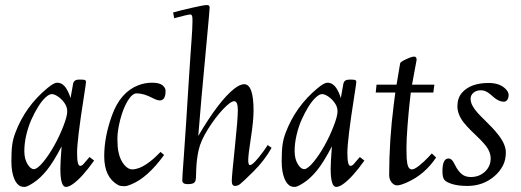

<svg xmlns="http://www.w3.org/2000/svg" viewBox="-20 -726 2055 757"><path d="M240 11Q218 11 218 -61Q218 -85.4 222.9 -148.9Q190.2 -86.2 164.2 -54.3Q138.2 -22.5 112.4 -5.7Q86.7 11 77 11Q67.4 11 61.2 8.5Q54.9 6.1 48.1 -1.3Q41.3 -8.8 36.4 -20.5Q24.9 -48.1 24.9 -89.6Q24.9 -131.1 28.2 -155Q31.5 -179 40.3 -202.1Q79.6 -306.4 166 -377.9Q192.4 -399.9 204.7 -399.9Q217 -399.9 226 -393.7Q234.9 -387.5 240.5 -378.4Q252.2 -359.9 258.1 -339.1L268.1 -395Q271 -412.1 291 -412.1H301Q312.5 -412.1 315.8 -410Q319.1 -408 319.1 -402.8Q319.1 -397.7 310.3 -341.8Q283.9 -174.1 283.9 -123Q283.9 -72 295.9 -72Q303 -72 309.4 -79.6Q315.9 -87.2 318.4 -90Q320.8 -92.8 325.2 -97.9Q329.6 -103 333 -106.9L351.1 -93Q304 -26.4 267.1 -0.2Q251.2 11 240 11ZM104 -255.1Q91.6 -227.3 83.7 -194.1Q75.9 -160.9 75.9 -130.4Q75.9 -99.9 88.1 -79.5Q100.3 -59.1 113.6 -59.1Q127 -59.1 150 -86.9Q173.1 -114.7 193.8 -152Q214.6 -189.2 229.9 -228.8Q245.1 -268.3 245.1 -286.5Q245.1 -304.7 234 -320.3Q222.9 -335.9 208.6 -345.5Q194.3 -355 184.1 -355Q173.8 -355 159.5 -341.9Q145.3 -328.9 130.9 -305.9Q116.5 -283 104 -255.1Z M632.8 -367.9Q632.8 -330.1 609.9 -330.1Q599.4 -330.1 581.3 -339.6Q546.9 -357.9 518.8 -357.9Q501.5 -357.9 483.5 -328.4Q465.6 -298.8 454.2 -254.8Q442.9 -210.7 442.9 -179.2Q442.9 -147.7 446.7 -128.8Q450.4 -109.9 456.5 -97.2Q462.6 -84.5 470.5 -75.4Q478.3 -66.4 486 -62.3Q493.7 -58.1 500.7 -58.1Q507.8 -58.1 515.4 -59.8Q522.9 -61.5 529.8 -64.1Q536.6 -66.7 544.2 -70.9Q551.8 -75.2 557.7 -79.1Q563.7 -83 570.7 -88.5Q577.6 -94 582.4 -97.9Q587.2 -101.8 592.9 -107.3Q598.6 -112.8 601.4 -115.5Q604.2 -118.2 608.4 -122.4Q612.5 -126.7 612.8 -127L627 -115Q561.8 -25.1 497.3 1Q480.5 8.1 470.9 8.1Q461.4 8.1 457.4 7.3Q453.4 6.6 450.7 5.7Q448 4.9 445.1 3.2Q390.9 -27.1 390.9 -110.1Q390.9 -187 421.9 -272Q454.8 -362.5 524.7 -389.6Q551 -399.9 579.6 -399.9Q608.2 -399.9 620.5 -389.9Q632.8 -379.9 632.8 -367.9Z M738.8 -650.9Q738.8 -668.9 730.7 -668.9Q720.5 -668.9 666.7 -654.1L662.6 -677Q693.4 -685.5 738.9 -695.8Q784.4 -706.1 795.5 -706.1Q806.6 -706.1 806.6 -697.3Q806.6 -688.5 797.9 -595.5Q768.8 -286.9 761.7 -189.9Q843.3 -329.3 904.5 -377Q926.8 -394 942.6 -394Q979.7 -394 979.7 -290Q979.7 -250.2 969.2 -182.7Q958.7 -115.2 958.7 -95.1Q958.7 -75 965.3 -75Q979 -75 1019.8 -131.1L1035.6 -154.1L1050.8 -143.1Q1022.7 -93 979.5 -50.2Q936.3 -7.3 926.4 -0.1Q916.5 7.1 906.7 7.1Q893.8 7.1 893.8 -12.1Q893.8 -31.2 905.8 -143.8Q917.7 -256.3 917.7 -291.6Q917.7 -326.9 903.4 -326.9Q889.2 -326.9 859 -294.9Q828.9 -262.9 800 -216.9Q771.2 -170.9 763.2 -134.5Q755.1 -98.1 753.7 -58.1L752.7 -29.1Q752.7 -12.9 746.6 -6.5Q740.5 0 719.6 0Q698.7 0 698.7 -14.9Q698.7 -29.8 704.5 -105.8Q710.2 -181.9 714 -244.4Q717.8 -306.9 723 -387.2Q728.3 -467.5 730.8 -505.9Q733.4 -544.2 735.4 -571Q737.3 -597.9 737.8 -608.4Q738.8 -628.9 738.8 -638.9Z M1305.7 11Q1283.7 11 1283.7 -61Q1283.7 -85.4 1288.6 -148.9Q1255.9 -86.2 1229.9 -54.3Q1203.9 -22.5 1178.1 -5.7Q1152.3 11 1142.7 11Q1133.1 11 1126.8 8.5Q1120.6 6.1 1113.8 -1.3Q1106.9 -8.8 1102.1 -20.5Q1090.6 -48.1 1090.6 -89.6Q1090.6 -131.1 1093.9 -155Q1097.2 -179 1106 -202.1Q1145.3 -306.4 1231.7 -377.9Q1258.1 -399.9 1270.4 -399.9Q1282.7 -399.9 1291.6 -393.7Q1300.5 -387.5 1306.2 -378.4Q1317.9 -359.9 1323.7 -339.1L1333.7 -395Q1336.7 -412.1 1356.7 -412.1H1366.7Q1378.2 -412.1 1381.5 -410Q1384.8 -408 1384.8 -402.8Q1384.8 -397.7 1376 -341.8Q1349.6 -174.1 1349.6 -123Q1349.6 -72 1361.6 -72Q1368.7 -72 1375.1 -79.6Q1381.6 -87.2 1384 -90Q1386.5 -92.8 1390.9 -97.9Q1395.3 -103 1398.7 -106.9L1416.7 -93Q1369.6 -26.4 1332.8 -0.2Q1316.9 11 1305.7 11ZM1169.7 -255.1Q1157.2 -227.3 1149.4 -194.1Q1141.6 -160.9 1141.6 -130.4Q1141.6 -99.9 1153.8 -79.5Q1166 -59.1 1179.3 -59.1Q1192.6 -59.1 1215.7 -86.9Q1238.8 -114.7 1259.5 -152Q1280.3 -189.2 1295.5 -228.8Q1310.8 -268.3 1310.8 -286.5Q1310.8 -304.7 1299.7 -320.3Q1288.6 -335.9 1274.3 -345.5Q1260 -355 1249.8 -355Q1239.5 -355 1225.2 -341.9Q1210.9 -328.9 1196.5 -305.9Q1182.1 -283 1169.7 -255.1Z M1622.6 -490 1604.5 -392.1H1692.6L1688.5 -361.1H1599.6Q1599.6 -360.4 1598 -347Q1596.4 -333.7 1594.7 -317.6Q1593 -301.5 1590.7 -277.2Q1588.4 -252.9 1586.7 -229.5Q1582.5 -172.6 1582.5 -142.8Q1582.5 -113 1583.3 -102.3Q1584 -91.6 1585.9 -80.6Q1590.3 -58.1 1604.5 -58.1Q1614.3 -58.1 1633.8 -73.9Q1653.3 -89.6 1668 -105.5L1682.6 -121.1L1699.5 -105Q1655.3 -39.1 1587.9 -8.3Q1559.1 4.9 1546.1 4.9Q1533.2 4.9 1523.8 -7.2Q1514.4 -19.3 1514.4 -35.9Q1514.4 -173.8 1532.5 -314L1538.6 -361.1H1461.4L1464.6 -392.1H1543.5L1557.6 -476.1Q1558.3 -481.9 1580.9 -492.4Q1603.5 -502.9 1613 -502.9Q1622.6 -502.9 1622.6 -490Z M1724.4 -51Q1724.4 -101.1 1748.5 -101.1Q1761.5 -101.1 1770.5 -82Q1788.8 -43.7 1810.3 -33.4Q1821.8 -28.1 1836.4 -28.1Q1869.4 -28.1 1892 -49.2Q1914.6 -70.3 1914.6 -101.1Q1914.6 -130.6 1888.4 -159.7Q1877 -172.9 1862.9 -186.2Q1848.9 -199.5 1835 -213.4Q1821 -227.3 1809.3 -241.7Q1783.4 -274.4 1783.4 -307.1Q1783.4 -339.8 1801.5 -360.4Q1835.4 -398.9 1906.5 -398.9Q1950 -398.9 1973.4 -375.5Q1985.4 -363.5 1985.4 -351.8Q1985.4 -340.1 1980.2 -332.5Q1975.1 -325 1965.8 -325Q1956.5 -325 1946.5 -329.6Q1936.5 -334.2 1928.8 -340.8Q1921.1 -347.4 1913.3 -354Q1895 -370.1 1876.5 -370.1Q1857.9 -370.1 1846.7 -360.4Q1835.4 -350.6 1835.4 -336.8Q1835.4 -323 1843.1 -308.8Q1850.8 -294.7 1863 -281.2Q1875.2 -267.8 1890.1 -253.4Q1905 -239 1919.8 -223.4Q1934.6 -207.8 1946.8 -191.7Q1974.4 -155.3 1974.4 -125.1Q1974.4 -95 1962.4 -72.3Q1950.4 -49.6 1930.4 -32.2Q1885.5 7.1 1822.5 7.1Q1787.8 7.1 1763.8 -0.1Q1739.7 -7.3 1732.1 -16.8Q1724.4 -26.4 1724.4 -51Z"/></svg>

Font: Linden Hill
Style: Italic
Weight: 400
Italic angle: -5.60001°
Version: Version 1.201